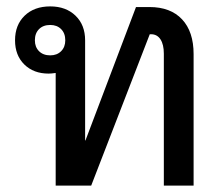

<svg xmlns="http://www.w3.org/2000/svg" viewBox="-20 -580 699 600"><path d="M585 -411V0H492V-412Q492 -441 481.5 -457Q471 -473 452 -473H448L265 0H154V-352Q140 -350 132 -350Q85 -350 56 -378.5Q27 -407 27 -454Q27 -502 57 -531Q87 -560 137 -560Q186 -560 216 -531Q246 -502 246 -454V-141H247L405 -558H447Q513 -558 549 -519.5Q585 -481 585 -411ZM137 -407Q158 -407 171 -420Q184 -433 184 -454Q184 -476 171 -489Q158 -502 137 -502Q115 -502 102 -489Q89 -476 89 -454Q89 -433 102 -420Q115 -407 137 -407Z"/></svg>

Font: Bai Jamjuree Medium
Style: Regular
Weight: 500
Version: Version 1.000; ttfautohint (v1.6)